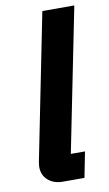

<svg xmlns="http://www.w3.org/2000/svg" viewBox="-85 -784 472 828"><g transform="rotate(-10 151.0 -370.0)"><path d="M216 0H122Q82 0 57 -22Q32 -44 32 -80Q32 -86 33 -92Q34 -98 35 -105L162 -740H302L176 -112H238Z"/></g></svg>

Font: IBM Plex Sans
Style: Italic
Weight: 400
Italic angle: -11.31°
Designer: Mike Abbink, Paul van der Laan, Pieter van Rosmalen
Foundry: Bold Monday
Version: Version 3.201